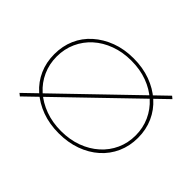

<svg xmlns="http://www.w3.org/2000/svg" viewBox="-137 -1000 1303 1303"><g transform="rotate(45 514.5 -348.0)"><path d="M151 19 132 4 878 -715 896 -700ZM515 10Q425 10 352 -17Q279 -44 225 -92Q171 -140 142 -205.5Q113 -271 113 -349Q113 -427 141.5 -492.5Q170 -558 224.5 -606.5Q279 -655 352 -682.5Q425 -710 515 -710Q603 -710 676.5 -683Q750 -656 804 -608Q858 -560 887.5 -494Q917 -428 917 -349Q917 -271 887.5 -205Q858 -139 804 -91Q750 -43 676.5 -16.5Q603 10 515 10ZM514 -12Q598 -12 667 -37.5Q736 -63 787 -108.5Q838 -154 866 -215.5Q894 -277 894 -349Q894 -421 866 -483Q838 -545 787 -591Q736 -637 667 -662.5Q598 -688 514 -688Q432 -688 362.5 -662.5Q293 -637 242.5 -591.5Q192 -546 164 -484Q136 -422 136 -349Q136 -277 164 -215Q192 -153 242.5 -108Q293 -63 362.5 -37.5Q432 -12 514 -12Z"/></g></svg>

Font: Lexend Peta Thin
Style: Regular
Weight: 250
Version: Version 1.007